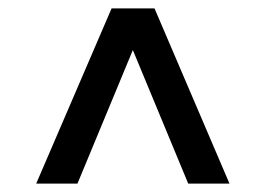

<svg xmlns="http://www.w3.org/2000/svg" viewBox="-20 -578 631 456"><path d="M66 -142 245 -558H347L525 -142H427L269 -523H322L164 -142Z"/></svg>

Font: MOST Montserrat SemiBold
Style: Regular
Weight: 600
Designer: Julieta Ulanovsky
Foundry: Julieta Ulanovsky
Version: Version 8.000;March 11, 2024;FontCreator 15.0.0.2926 64-bit